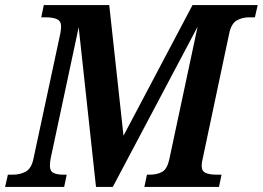

<svg xmlns="http://www.w3.org/2000/svg" viewBox="-51 -734 1032 754"><path d="M-31 0 -20 -48H-1Q28 -48 50 -60Q72 -72 80 -109L186 -603Q187 -609 188 -617Q189 -625 189 -630Q189 -651 173 -658.5Q157 -666 129 -666H111L121 -714H378L434 -201L705 -714H961L950 -666H928Q900 -666 878.5 -653.5Q857 -641 849 -602L745 -111Q743 -104 742 -96.5Q741 -89 741 -83Q741 -62 756.5 -55Q772 -48 800 -48H819L809 0H516L526 -48H536Q567 -48 586.5 -59.5Q606 -71 614 -109L725 -629L392 0H326L258 -627L148 -112Q145 -96 145 -83Q145 -62 159 -55Q173 -48 198 -48H211L201 0Z"/></svg>

Font: Noto Serif SemiCondensed SemiBold
Style: Italic
Weight: 600
Width: 4
Italic angle: -12°
Designer: Monotype Design Team
Foundry: Monotype Imaging Inc.
Version: Version 2.014; ttfautohint (v1.8.4.7-5d5b)